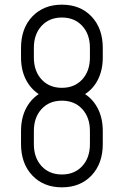

<svg xmlns="http://www.w3.org/2000/svg" viewBox="-20 -786 530 822"><path d="M245 16Q166.5 16 118.2 -35Q70 -86 70 -169V-225Q70 -283 93.5 -325.8Q117 -368.5 159 -391L160 -375Q117.5 -397 93.8 -439.8Q70 -482.5 70 -540V-581Q70 -664.5 118.2 -715.2Q166.5 -766 245 -766Q324 -766 372 -715.2Q420 -664.5 420 -581V-540Q420 -482.5 396.5 -439.8Q373 -397 330 -375L331 -391Q373 -368.5 396.5 -325.8Q420 -283 420 -225V-169Q420 -86 372 -35Q324 16 245 16ZM245 -39Q299 -39 332 -74.8Q365 -110.5 365 -169V-225Q365 -283.5 332 -319.2Q299 -355 245 -355Q191 -355 158 -319.2Q125 -283.5 125 -225V-169Q125 -110.5 158 -74.8Q191 -39 245 -39ZM245 -410Q299 -410 332 -445.8Q365 -481.5 365 -540V-581Q365 -639.5 332 -675.2Q299 -711 245 -711Q191 -711 158 -675.2Q125 -639.5 125 -581V-540Q125 -481.5 158 -445.8Q191 -410 245 -410Z"/></svg>

Font: Mohave Light
Style: Regular
Weight: 300
Designer: Gumpita Rahayu
Foundry: Tokotype
Version: Version 2.003